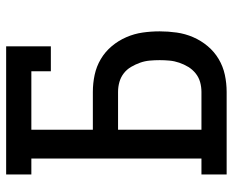

<svg xmlns="http://www.w3.org/2000/svg" viewBox="-88 -688 775 640"><g transform="rotate(-90 300.0 -367.5)"><path d="M39 0V-84H92V-651H39V-735H466V-586H383V-651H188V-446H314Q343 -446 371 -440Q399 -434 423.5 -419.5Q448 -405 466.5 -383Q485 -361 496.5 -334.5Q508 -308 512 -280Q516 -252 516 -223Q516 -195 512 -166.5Q508 -138 496.5 -111.5Q485 -85 466.5 -63Q448 -41 423.5 -26.5Q399 -12 371 -6Q343 0 314 0ZM188 -84H314Q331 -84 347 -88.5Q363 -93 376 -103.5Q389 -114 397.5 -128Q406 -142 411.5 -158Q417 -174 418.5 -190.5Q420 -207 420 -223Q420 -240 418.5 -256.5Q417 -273 411.5 -288.5Q406 -304 397.5 -318.5Q389 -333 376 -343Q363 -353 347 -357.5Q331 -362 314 -362H188Z"/></g></svg>

Font: Iosevka HT Medium Extended
Style: Regular
Weight: 500
Width: 7
Monospace: yes
Designer: Belleve Invis
Foundry: Belleve Invis
Version: Version 32.3.0; ttfautohint (v1.8.4)